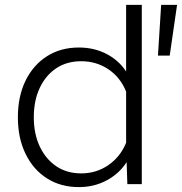

<svg xmlns="http://www.w3.org/2000/svg" viewBox="-20 -752 743 784"><path d="M302 -558Q364 -558 414.5 -532Q465 -506 495 -460V-732H559V0H500L497 -90Q468 -44 416.5 -16Q365 12 302 12Q228 12 172 -23.5Q116 -59 84.5 -123.5Q53 -188 53 -273Q53 -359 84.5 -423Q116 -487 172 -522.5Q228 -558 302 -558ZM312 -44Q373 -44 422 -77.5Q471 -111 495 -169V-378Q471 -437 422 -469.5Q373 -502 312 -502Q253 -502 210 -473.5Q167 -445 142.5 -393.5Q118 -342 118 -273Q118 -205 142.5 -153.5Q167 -102 210 -73Q253 -44 312 -44ZM625 -525 638 -732H703L673 -525Z"/></svg>

Font: Azeret Mono Thin ExtraLight
Style: Regular
Weight: 250
Version: Version 1.002